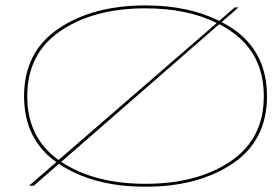

<svg xmlns="http://www.w3.org/2000/svg" viewBox="-20 -702 1030 726"><path d="M90 0 193 -89Q71 -176 71 -338Q71 -505.5 201 -593.5Q331 -681.5 530 -681.5Q692.5 -681.5 809 -623L867.5 -674H882L818 -618.5Q839.5 -607 859.5 -594Q989.5 -506 989.5 -338Q989.5 -170.5 859.2 -83.2Q729 4 530 4Q332.5 4 202.5 -82.5L108 0ZM530 -7Q726 -7 851.8 -92Q977.5 -177 977.5 -338Q977.5 -499.5 852 -585Q831.5 -599 809 -610.5L211.5 -90Q336.5 -7 530 -7ZM201.5 -97 799.5 -615Q687.5 -670.5 530 -670.5Q334.5 -670.5 208.8 -585Q83 -499.5 83 -338Q83 -181.5 201.5 -97Z"/></svg>

Font: Anybody UltraExpanded Thin
Style: Regular
Weight: 100
Width: 9
Designer: Tyler Finck
Foundry: Etcetera Type Company
Version: Version 1.010; ttfautohint (v1.8.3) -l 8 -r 50 -G 200 -x 14 